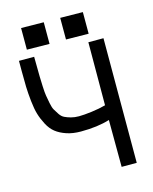

<svg xmlns="http://www.w3.org/2000/svg" viewBox="-117 -864 753 942"><g transform="rotate(-15 259.0 -393.0)"><path d="M82 -785.6 196.8 -784.2V-674.3L82 -675.8ZM280.3 -784.2 395 -782.7V-672.9L280.3 -674.3ZM459.5 -632.8Q459.5 -527.3 459.2 -316.4Q459 -105.5 459 0H382.3L381.3 -238.3Q319.8 -219.2 234.9 -219.2Q193.8 -219.2 162.1 -230Q130.4 -240.7 108.9 -257.6Q87.4 -274.4 72.3 -303.2Q57.1 -332 49.1 -359.1Q41 -386.2 36.6 -427.5Q32.2 -468.8 31.2 -500.5Q30.3 -532.2 30.3 -579.6V-622.1V-632.8H107.4Q107.4 -618.7 107.9 -591.3Q108.4 -552.2 108.6 -533.2Q108.9 -514.2 110.4 -481.7Q111.8 -449.2 114.5 -433.6Q117.2 -418 121.8 -393.8Q126.5 -369.6 133.3 -358.2Q140.1 -346.7 150.1 -331.5Q160.2 -316.4 173.6 -310.1Q187 -303.7 204.8 -298.8Q222.7 -293.9 244.6 -293.9Q270 -293.9 310.1 -299.1Q350.1 -304.2 381.8 -313L382.8 -632.8Z"/></g></svg>

Font: Fantasque Sans Mono
Style: Regular
Weight: 400
Monospace: yes
Designer: Jany Belluz
Version: Version 1.8.0 ; ttfautohint (v1.8.2)